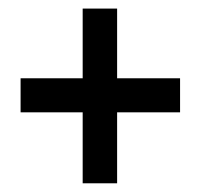

<svg xmlns="http://www.w3.org/2000/svg" viewBox="-20 -506 462 441"><path d="M27.3 -248V-326.2H169.9V-486.3H249V-326.2H393.6V-248H249V-85H169.9V-248Z"/></svg>

Font: Post No Bills Colombo
Style: SemiBold
Weight: 700
Designer: Kosala Senevirathne, Siva Puranthara, Lasantha Premarathna, Tharique Azeez
Foundry: Mooniak
Version: Version 1.220 ; ttfautohint (v1.5)